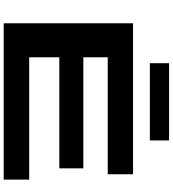

<svg xmlns="http://www.w3.org/2000/svg" viewBox="32 -967 935 1039"><g transform="rotate(90 499.5 -447.5)"><path d="M106 0V-700H923V-563H290V-431H891V-301H290V-138H952V0ZM322 -791V-895H740V-791Z"/></g></svg>

Font: Georama ExtraExtended SemiBold
Style: Regular
Weight: 600
Width: 8
Designer: Jean-Baptiste Levee
Foundry: Production Type
Version: Version 1.000